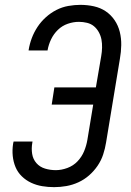

<svg xmlns="http://www.w3.org/2000/svg" viewBox="-20 -763 540 791"><path d="M203 8Q178 8 154 4Q130 0 108.5 -10Q87 -20 70 -36.5Q53 -53 44 -74.5Q35 -96 32.5 -120.5Q30 -145 34 -171L36 -180H114L113 -174Q109 -151 112.5 -129Q116 -107 130 -91Q144 -75 165.5 -68.5Q187 -62 210 -62Q233 -62 257.5 -71Q282 -80 299.5 -98.5Q317 -117 326.5 -140Q336 -163 340 -187L364 -332H193L204 -403H375L397 -532Q400 -549 400.5 -566.5Q401 -584 398 -600Q395 -616 387 -630.5Q379 -645 367 -655Q355 -665 338.5 -669Q322 -673 305 -673Q282 -673 259 -665Q236 -657 218.5 -640Q201 -623 190.5 -601Q180 -579 176 -556V-555H98V-557Q102 -582 111 -606Q120 -630 134.5 -652Q149 -674 169 -692Q189 -710 212.5 -722Q236 -734 261.5 -738.5Q287 -743 311 -743Q340 -743 367 -737Q394 -731 415.5 -716.5Q437 -702 452 -680Q467 -658 473.5 -631.5Q480 -605 479.5 -577Q479 -549 474 -521L417 -176Q413 -151 405 -126.5Q397 -102 382 -80Q367 -58 347 -40.5Q327 -23 303 -12Q279 -1 253.5 3.5Q228 8 203 8Z"/></svg>

Font: Iosevka Term Curly Oblique
Style: Regular
Weight: 400
Italic angle: -9°
Designer: Belleve Invis
Foundry: Belleve Invis
Version: Version 32.3.0